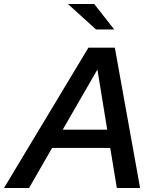

<svg xmlns="http://www.w3.org/2000/svg" viewBox="-72 -938 775 958"><path d="M0 0ZM-52 0 369 -700H501L627 0H511L478 -200H188L73 0ZM241 -291H463L414 -591ZM398 -918 498 -791H407L267 -918Z"/></svg>

Font: Rosa Sans Medium
Style: Italic
Weight: 500
Italic angle: -12°
Designer: Pentagram / MCKL
Foundry: Pentagram / MCKL
Version: Version 1.005;September 16, 2019;FontCreator 11.5.0.2425 64-